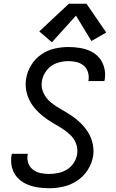

<svg xmlns="http://www.w3.org/2000/svg" viewBox="-20 -993 616 1021"><path d="M242 8Q279 8 317 -0.5Q355 -9 389.5 -31.5Q424 -54 446 -88.5Q468 -123 475 -161Q480 -195 473 -228Q466 -261 449 -288.5Q432 -316 409 -338.5Q386 -361 359.5 -378.5Q333 -396 304.5 -412Q276 -428 251 -448Q226 -468 211.5 -498.5Q197 -529 203 -563Q208 -594 229.5 -620.5Q251 -647 282 -657.5Q313 -668 344 -668Q366 -668 387 -663Q408 -658 424.5 -644.5Q441 -631 447.5 -610Q454 -589 451 -567Q450 -564 449 -562H535Q536 -566 537 -571Q542 -602 534.5 -632Q527 -662 508.5 -684.5Q490 -707 463 -720Q436 -733 405.5 -738Q375 -743 344 -743Q307 -743 269.5 -734.5Q232 -726 199 -703Q166 -680 145.5 -646Q125 -612 119 -575Q114 -544 119 -514.5Q124 -485 137 -459.5Q150 -434 169 -412.5Q188 -391 210.5 -373.5Q233 -356 257.5 -341.5Q282 -327 306.5 -312Q331 -297 352 -277.5Q373 -258 384 -230.5Q395 -203 390 -172Q386 -148 372 -126.5Q358 -105 336 -91.5Q314 -78 289.5 -73Q265 -68 242 -68Q218 -68 196 -72.5Q174 -77 156 -90.5Q138 -104 130.5 -125.5Q123 -147 127 -170L128 -175H43Q42 -171 41 -166Q36 -134 43.5 -103.5Q51 -73 71 -50.5Q91 -28 119 -15Q147 -2 178 3Q209 8 242 8ZM256 -768 384 -910 466 -775 545 -820 440 -973H346L189 -826Z"/></svg>

Font: Iosevka Sparkle
Style: Italic
Weight: 400
Italic angle: -9°
Designer: Belleve Invis
Foundry: Belleve Invis
Version: Version 4.5.0; ttfautohint (v1.8.3)